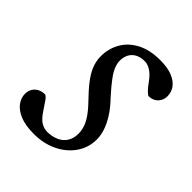

<svg xmlns="http://www.w3.org/2000/svg" viewBox="-139 -523 614 614"><g transform="rotate(45 167.5 -216.5)"><path d="M50 -105Q56.5 -102 63 -92.8Q69.5 -83.5 83.5 -62.5Q97.5 -41 111 -33Q124.5 -25 138.5 -25Q160 -25 177.2 -32.5Q194.5 -40 204.2 -55Q214 -70 214 -91.5Q214 -106 209 -121.2Q204 -136.5 190.8 -154.8Q177.5 -173 152.5 -198.5Q128.5 -223.5 114.5 -243.8Q100.5 -264 94.8 -281.8Q89 -299.5 89 -317Q89 -352 105.5 -380.8Q122 -409.5 154 -426.2Q186 -443 232 -443Q266 -443 287.5 -434.2Q309 -425.5 319.8 -410.8Q330.5 -396 330.5 -377.5Q330.5 -365.5 325 -355.8Q319.5 -346 309.8 -340.5Q300 -335 286.5 -335Q281.5 -338 274.5 -344.8Q267.5 -351.5 254.5 -369.5Q241.5 -387.5 227.5 -396.5Q213.5 -405.5 200 -405.5Q173 -405.5 157.5 -390.8Q142 -376 142 -349.5Q142 -338 147.5 -324Q153 -310 166.8 -291.5Q180.5 -273 204 -247Q228.5 -221.5 242.2 -199.2Q256 -177 262.2 -157.8Q268.5 -138.5 268.5 -120.5Q268.5 -83 248 -53.5Q227.5 -24 192.5 -7Q157.5 10 113 10Q75 10 50.5 -0.2Q26 -10.5 14.2 -26.8Q2.5 -43 2.5 -61Q2.5 -73.5 8.2 -83.5Q14 -93.5 24.5 -99.2Q35 -105 50 -105Z"/></g></svg>

Font: Newsreader 17pt
Style: Italic
Weight: 400
Italic angle: -17°
Version: Version 1.003